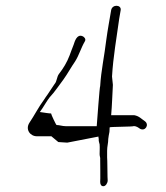

<svg xmlns="http://www.w3.org/2000/svg" viewBox="-20 -665 575 665"><path d="M315 -228H207C196 -228 186 -232 176 -232C174 -232 156 -271 157 -272C150 -272 132 -275 125 -276L118 -277L127 -290C133 -299 144 -318 152 -328C170 -347 184 -369 200 -390C215 -411 226 -432 240 -452C254 -474 260 -498 274 -522C279 -530 271 -538 265 -540C246 -547 239 -522 235 -510C230 -498 226 -486 221 -473C212 -449 199 -428 185 -410C176 -399 178 -384 169 -374C161 -363 153 -349 145 -338C145 -338 132 -320 132 -319C114 -295 99 -265 82 -240C67 -217 84 -193 108 -193H158L182 -173C191 -173 203 -171 213 -171L321 -192C321 -190 321 -187 322 -184C321 -177 324 -170 325 -165C326 -152 325 -145 325 -131C325 -124 328 -118 327 -114C327 -114 328 -35 327 -35C327 -27 330 -20 338 -20C346 -20 353 -31 353 -40C352 -40 352 -120 351 -120V-143C351 -158 355 -169 355 -184C355 -189 358 -202 359 -208C360 -214 359 -220 360 -224C360 -226 442 -226 442 -228C452 -229 459 -223 465 -219C483 -209 498 -233 482 -245C470 -253 462 -263 445 -266H365C368 -299 369 -337 371 -371L368 -400C372 -469 384 -535 393 -601L398 -630C401 -649 369 -651 365 -630C359 -594 353 -563 348 -526C342 -474 330 -420 327 -367C325 -367 316 -239 315 -228Z"/></svg>

Font: Photofail
Style: Regular
Weight: 400
Foundry: Cannot Into Space Fonts
Version: Version 0.97